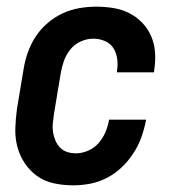

<svg xmlns="http://www.w3.org/2000/svg" viewBox="-20 -548 540 576"><path d="M200 8Q170 8 142 2Q114 -4 92 -19.5Q70 -35 54.5 -58Q39 -81 32 -108Q25 -135 26 -164Q27 -193 31 -222L51 -342Q55 -367 64 -392Q73 -417 87.5 -439Q102 -461 123 -479Q144 -497 168 -508Q192 -519 217.5 -523.5Q243 -528 268 -528Q294 -528 319.5 -524Q345 -520 367 -509Q389 -498 406 -480.5Q423 -463 433 -440.5Q443 -418 445 -392.5Q447 -367 443 -340L442 -331H331V-336Q334 -354 331.5 -372Q329 -390 320 -404Q311 -418 294.5 -425Q278 -432 260 -432Q241 -432 222 -423.5Q203 -415 190.5 -399Q178 -383 171.5 -364.5Q165 -346 162 -327L142 -207Q140 -193 138.5 -179Q137 -165 139 -152Q141 -139 146 -127Q151 -115 160 -105.5Q169 -96 181.5 -92Q194 -88 208 -88Q226 -88 244.5 -96Q263 -104 276 -119Q289 -134 296.5 -152Q304 -170 307 -188V-189H418V-187Q413 -161 404 -136Q395 -111 380 -88Q365 -65 345 -46Q325 -27 301 -14.5Q277 -2 251 3Q225 8 200 8Z"/></svg>

Font: Iosevka Oblique
Style: Bold
Weight: 700
Italic angle: -9°
Monospace: yes
Designer: Belleve Invis
Foundry: Belleve Invis
Version: Version 32.5.0; ttfautohint (v1.8.4)